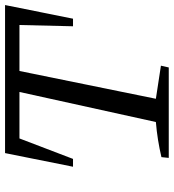

<svg xmlns="http://www.w3.org/2000/svg" viewBox="16 -704 688 760"><g transform="rotate(-90 360.0 -324.0)"><path d="M720 -648 666 -379H636L641 -591H459L349 -51L480 -31L473 0H115L118 -29Q152 -37 186.5 -42.5Q221 -48 257 -51L376 -591H192L111 -379H80L134 -648Z"/></g></svg>

Font: Piazzolla SC
Style: Italic
Weight: 400
Italic angle: -11.3°
Designer: Juan Pablo del Peral
Foundry: Huerta Tipografica
Version: Version 1.330